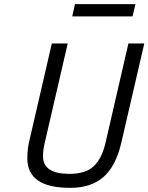

<svg xmlns="http://www.w3.org/2000/svg" viewBox="-20 -903 721 933"><path d="M331.1 -823.2 344.2 -882.8H638.2L624 -823.2ZM189 -144Q189 -58.1 316.9 -58.1Q396 -58.1 435.5 -95.2Q475.1 -132.3 493.2 -210.9L604 -691.9H681.2L569.8 -210.9Q543.9 -97.2 483.4 -43.5Q422.9 10.3 319.8 9.8Q112.8 9.8 112.8 -133.8Q112.8 -182.6 124 -225.1L231.9 -691.9H309.1L199.2 -216.8Q189 -177.2 189 -144Z"/></svg>

Font: TitilliumWeb-Italic
Style: Italic
Weight: 400
Italic angle: -13°
Version: Version 1.001;PS 57.000;hotconv 1.0.70;makeotf.lib2.5.55311